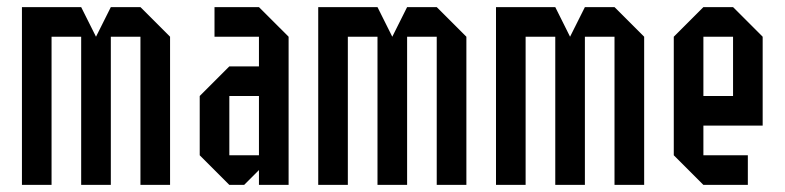

<svg xmlns="http://www.w3.org/2000/svg" viewBox="-20 -520 2207 540"><path d="M125 0H41.7V-500H208.3L250 -416.7L291.7 -500H375L458.3 -416.7V0H375V-416.7H291.7V0H208.3V-416.7H125Z M625 -83.3H708.3V-250H625ZM625 0 541.7 -83.3V-250L625 -333.3H708.3V-416.7H583.3V-500H708.3L791.7 -416.7V0H708.3V-41.7L666.7 0Z M958.3 0H875V-500H1041.7L1083.3 -416.7L1125 -500H1208.3L1291.7 -416.7V0H1208.3V-416.7H1125V0H1041.7V-416.7H958.3Z M1458.3 0H1375V-500H1541.7L1583.3 -416.7L1625 -500H1708.3L1791.7 -416.7V0H1708.3V-416.7H1625V0H1541.7V-416.7H1458.3Z M2083.3 -83.3V0H1958.3L1875 -83.3V-416.7L1958.3 -500H2041.7L2125 -416.7V-166.7H1958.3V-83.3ZM1958.3 -250H2041.7V-416.7H1958.3Z"/></svg>

Font: Yulong
Style: Regular
Weight: 400
Designer: GGBotNet
Foundry: f0n7.com
Version: 1.00